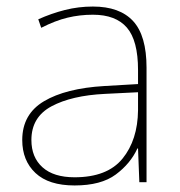

<svg xmlns="http://www.w3.org/2000/svg" viewBox="-20 -557 551 587"><path d="M264 -537Q346 -537 387 -492.5Q428 -448 428 -350V0H406L402 -103H400Q379 -57 334 -23.5Q289 10 208 10Q129 10 88.5 -28Q48 -66 48 -129Q48 -208 114.5 -247.5Q181 -287 299 -294L402 -300V-343Q402 -433 368 -472.5Q334 -512 264 -512Q224 -512 186.5 -503Q149 -494 106 -472L97 -498Q137 -516 178.5 -526.5Q220 -537 264 -537ZM301 -270Q199 -265 137.5 -232Q76 -199 76 -129Q76 -76 110 -45.5Q144 -15 208 -15Q308 -15 354.5 -72Q401 -129 402 -220V-275Z"/></svg>

Font: Noto Sans Sinhala UI Thin
Style: Regular
Weight: 100
Designer: Jelle Bosma - Monotype Design Team
Foundry: Monotype Imaging Inc.
Version: Version 2.006; ttfautohint (v1.8.4.7-5d5b)